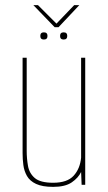

<svg xmlns="http://www.w3.org/2000/svg" viewBox="-20 -720 420 748"><path d="M187 8Q145 8 120.5 -3.5Q96 -15 85 -34.5Q74 -54 71 -77Q68 -100 68 -123V-495H84V-132Q84 -103 89 -74Q94 -45 115.5 -26.5Q137 -8 187 -8Q242 -8 267 -35.5Q292 -63 296 -106V-495H312V0H298L296 -50Q285 -27 259.5 -9.5Q234 8 187 8ZM228 -566Q214 -566 214 -580Q214 -594 228 -594Q242 -594 242 -580Q242 -566 228 -566ZM151 -566Q137 -566 137 -580Q137 -594 151 -594Q165 -594 165 -580Q165 -566 151 -566ZM193 -614 110 -700H128L200 -628L269 -700H289L208 -614Z"/></svg>

Font: Alumni Sans Pinstripe
Style: Regular
Weight: 400
Designer: Robert E. Leuschke
Foundry: Robert E. Leuschke
Version: Version 1.010; ttfautohint (v1.8.4.7-5d5b)